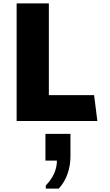

<svg xmlns="http://www.w3.org/2000/svg" viewBox="-20 -706 640 1120"><path d="M77 0V-686H265V-151H529L548 0ZM247 394V376Q280 342 296 305.5Q312 269 312 231H245V75H391V207Q391 259 374 308Q357 357 323 394Z"/></svg>

Font: Chivo Mono Medium ExtraBold
Style: Regular
Weight: 800
Monospace: yes
Version: Version 1.008